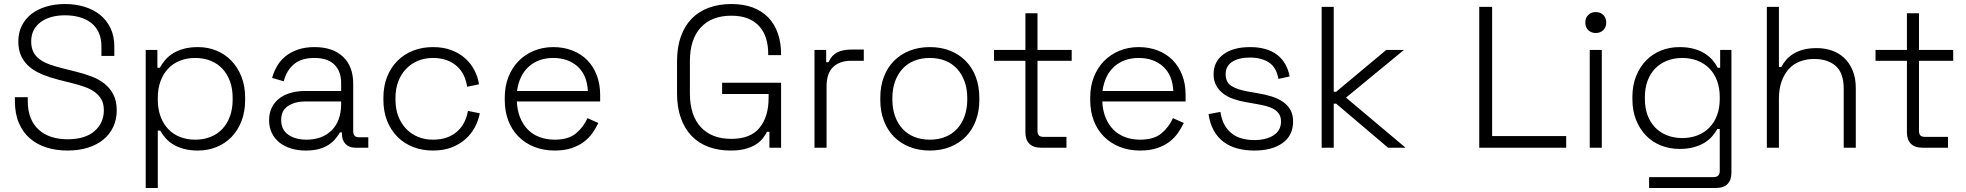

<svg xmlns="http://www.w3.org/2000/svg" viewBox="-20 -734 9771 954"><path d="M315 14Q259 14 211.5 -1Q164 -16 129 -46Q94 -76 74 -122.5Q54 -169 54 -232V-251H118V-232Q118 -183 132.5 -147.5Q147 -112 173.5 -88.5Q200 -65 236 -53.5Q272 -42 315 -42Q403 -42 449.5 -82.5Q496 -123 496 -186Q496 -218 484 -239.5Q472 -261 451 -276.5Q430 -292 400 -302.5Q370 -313 334 -322L270 -338Q227 -349 190.5 -364Q154 -379 127.5 -401Q101 -423 86 -454Q71 -485 71 -528Q71 -571 88 -605.5Q105 -640 135.5 -664Q166 -688 209 -701Q252 -714 303 -714Q354 -714 399 -700.5Q444 -687 477 -660.5Q510 -634 529 -594.5Q548 -555 548 -503V-456H484V-503Q484 -544 470 -573.5Q456 -603 431.5 -621.5Q407 -640 374 -649Q341 -658 303 -658Q266 -658 235.5 -649.5Q205 -641 182.5 -624.5Q160 -608 147.5 -584Q135 -560 135 -528Q135 -497 146 -475.5Q157 -454 177.5 -439Q198 -424 227.5 -413.5Q257 -403 293 -394L357 -378Q398 -368 435 -354Q472 -340 499.5 -318Q527 -296 543.5 -264Q560 -232 560 -186Q560 -140 542.5 -103Q525 -66 493 -40Q461 -14 416 0Q371 14 315 14Z M950 -40Q991 -40 1025.5 -53.5Q1060 -67 1084.5 -93Q1109 -119 1122.5 -156Q1136 -193 1136 -239V-247Q1136 -294 1122.5 -330.5Q1109 -367 1084.5 -393Q1060 -419 1025.5 -432.5Q991 -446 950 -446Q909 -446 874.5 -432.5Q840 -419 815.5 -393Q791 -367 777.5 -330.5Q764 -294 764 -247V-239Q764 -193 777.5 -156Q791 -119 815.5 -93Q840 -67 874.5 -53.5Q909 -40 950 -40ZM764 200H704V-486H762V-397H774Q785 -417 800.5 -435.5Q816 -454 839 -468.5Q862 -483 893 -491.5Q924 -500 964 -500Q1013 -500 1055.5 -482.5Q1098 -465 1129.5 -432.5Q1161 -400 1179.5 -353.5Q1198 -307 1198 -249V-237Q1198 -179 1180 -132.5Q1162 -86 1130.5 -53.5Q1099 -21 1056 -3.5Q1013 14 964 14Q924 14 893 5.5Q862 -3 839.5 -17Q817 -31 801.5 -49Q786 -67 776 -85H764Z M1503 -40Q1581 -40 1628 -86.5Q1675 -133 1675 -218V-230H1498Q1446 -230 1411.5 -207.5Q1377 -185 1377 -138Q1377 -90 1412 -65Q1447 -40 1503 -40ZM1499 14Q1460 14 1427 4Q1394 -6 1369.5 -25Q1345 -44 1331 -72.5Q1317 -101 1317 -137Q1317 -173 1331 -200.5Q1345 -228 1369 -246Q1393 -264 1426 -273Q1459 -282 1497 -282H1675V-321Q1675 -380 1641.5 -413Q1608 -446 1542 -446Q1477 -446 1440 -414.5Q1403 -383 1390 -330L1332 -347Q1341 -379 1357.5 -407Q1374 -435 1400 -455.5Q1426 -476 1461.5 -488Q1497 -500 1542 -500Q1634 -500 1684.5 -452Q1735 -404 1735 -318V-82Q1735 -52 1763 -52H1810V0H1746Q1715 0 1697 -18.5Q1679 -37 1679 -69V-76H1669Q1659 -59 1645.5 -43Q1632 -27 1612 -14Q1592 -1 1564.5 6.5Q1537 14 1499 14Z M2131 14Q2078 14 2033 -3.5Q1988 -21 1955 -54Q1922 -87 1903.5 -133.5Q1885 -180 1885 -238V-248Q1885 -306 1903.5 -352.5Q1922 -399 1955 -432Q1988 -465 2033 -482.5Q2078 -500 2131 -500Q2184 -500 2224 -484.5Q2264 -469 2292.5 -443Q2321 -417 2338 -383.5Q2355 -350 2360 -315L2301 -303Q2297 -332 2285 -358Q2273 -384 2252 -403.5Q2231 -423 2201 -434.5Q2171 -446 2131 -446Q2091 -446 2057 -432Q2023 -418 1998 -392Q1973 -366 1959 -329.5Q1945 -293 1945 -247V-239Q1945 -193 1959 -156.5Q1973 -120 1998 -94Q2023 -68 2057 -54Q2091 -40 2131 -40Q2171 -40 2201 -51Q2231 -62 2252.5 -81.5Q2274 -101 2287 -127Q2300 -153 2305 -183L2364 -171Q2357 -135 2339.5 -102Q2322 -69 2293 -43Q2264 -17 2224 -1.5Q2184 14 2131 14Z M2901 -282Q2897 -361 2850 -403.5Q2803 -446 2729 -446Q2656 -446 2608 -403.5Q2560 -361 2549 -282ZM2736 14Q2680 14 2634 -4.5Q2588 -23 2555.5 -56Q2523 -89 2505.5 -135Q2488 -181 2488 -237V-249Q2488 -305 2506 -351Q2524 -397 2556 -430Q2588 -463 2632.5 -481.5Q2677 -500 2729 -500Q2780 -500 2823 -483.5Q2866 -467 2896.5 -436.5Q2927 -406 2944.5 -362Q2962 -318 2962 -262V-230H2548Q2550 -185 2564.5 -149.5Q2579 -114 2603.5 -89.5Q2628 -65 2662 -52.5Q2696 -40 2736 -40Q2804 -40 2841.5 -71Q2879 -102 2899 -147L2953 -123Q2941 -98 2924 -73.5Q2907 -49 2881.5 -29.5Q2856 -10 2820 2Q2784 14 2736 14Z M3610 14Q3550 14 3501 -4Q3452 -22 3417 -58Q3382 -94 3363 -147.5Q3344 -201 3344 -271V-429Q3344 -499 3363 -552.5Q3382 -606 3417.5 -642Q3453 -678 3503 -696Q3553 -714 3614 -714Q3675 -714 3721 -696.5Q3767 -679 3798 -646.5Q3829 -614 3845 -568Q3861 -522 3861 -465V-460H3797V-467Q3797 -508 3786.5 -542.5Q3776 -577 3753.5 -602.5Q3731 -628 3696.5 -642Q3662 -656 3614 -656Q3516 -656 3462 -597.5Q3408 -539 3408 -431V-269Q3408 -161 3462 -102.5Q3516 -44 3614 -44Q3709 -44 3754 -99Q3799 -154 3799 -247V-267H3568V-323H3861V0H3803V-79H3791Q3782 -61 3768 -44Q3754 -27 3732 -14Q3710 -1 3680.5 6.5Q3651 14 3610 14Z M4027 0V-486H4085V-425H4097Q4111 -458 4138.5 -473Q4166 -488 4215 -488H4272V-432H4208Q4152 -432 4119.5 -401Q4087 -370 4087 -304V0Z M4600 14Q4545 14 4499.5 -4Q4454 -22 4421.5 -55Q4389 -88 4371.5 -134.5Q4354 -181 4354 -237V-249Q4354 -305 4371.5 -351.5Q4389 -398 4421.5 -431Q4454 -464 4499.5 -482Q4545 -500 4600 -500Q4656 -500 4701 -482Q4746 -464 4778.5 -431Q4811 -398 4828.5 -351.5Q4846 -305 4846 -249V-237Q4846 -181 4828.5 -134.5Q4811 -88 4778.5 -55Q4746 -22 4701 -4Q4656 14 4600 14ZM4600 -40Q4643 -40 4677.5 -54Q4712 -68 4736 -94.5Q4760 -121 4773 -157.5Q4786 -194 4786 -239V-247Q4786 -292 4773 -328.5Q4760 -365 4736 -391.5Q4712 -418 4677.5 -432Q4643 -446 4600 -446Q4557 -446 4522.5 -432Q4488 -418 4464 -391.5Q4440 -365 4427 -328.5Q4414 -292 4414 -247V-239Q4414 -194 4427 -157.5Q4440 -121 4464 -94.5Q4488 -68 4522.5 -54Q4557 -40 4600 -40Z M5153 0Q5114 0 5094.5 -20Q5075 -40 5075 -76V-432H4919V-486H5075V-668H5135V-486H5305V-432H5135V-84Q5135 -69 5141.5 -61.5Q5148 -54 5165 -54H5279V0Z M5810 -282Q5806 -361 5759 -403.5Q5712 -446 5638 -446Q5565 -446 5517 -403.5Q5469 -361 5458 -282ZM5645 14Q5589 14 5543 -4.5Q5497 -23 5464.5 -56Q5432 -89 5414.5 -135Q5397 -181 5397 -237V-249Q5397 -305 5415 -351Q5433 -397 5465 -430Q5497 -463 5541.5 -481.5Q5586 -500 5638 -500Q5689 -500 5732 -483.5Q5775 -467 5805.5 -436.5Q5836 -406 5853.5 -362Q5871 -318 5871 -262V-230H5457Q5459 -185 5473.5 -149.5Q5488 -114 5512.5 -89.5Q5537 -65 5571 -52.5Q5605 -40 5645 -40Q5713 -40 5750.5 -71Q5788 -102 5808 -147L5862 -123Q5850 -98 5833 -73.5Q5816 -49 5790.5 -29.5Q5765 -10 5729 2Q5693 14 5645 14Z M6212 14Q6168 14 6129.5 4Q6091 -6 6061 -28Q6031 -50 6011.5 -84.5Q5992 -119 5985 -167L6044 -178Q6050 -138 6065.5 -111.5Q6081 -85 6103.5 -68.5Q6126 -52 6154 -45Q6182 -38 6212 -38Q6272 -38 6308.5 -62Q6345 -86 6345 -130Q6345 -152 6336 -166.5Q6327 -181 6310.5 -191Q6294 -201 6271 -207Q6248 -213 6219 -218L6173 -226Q6138 -232 6108 -242.5Q6078 -253 6056.5 -270Q6035 -287 6022.5 -310.5Q6010 -334 6010 -365Q6010 -428 6059 -464Q6108 -500 6191 -500Q6274 -500 6324 -463Q6374 -426 6388 -354L6332 -342Q6322 -400 6284.5 -424Q6247 -448 6191 -448Q6135 -448 6102.5 -427Q6070 -406 6070 -365Q6070 -324 6100 -306Q6130 -288 6182 -279L6228 -271Q6265 -265 6297.5 -255Q6330 -245 6354 -228.5Q6378 -212 6391.5 -188.5Q6405 -165 6405 -130Q6405 -61 6353 -23.5Q6301 14 6212 14Z M6547 0V-700H6607V-278H6619L6868 -486H6956L6668 -249L6964 0H6877L6619 -219H6607V0Z M7330 0V-700H7394V-58H7762V0Z M7879 0V-486H7939V0ZM7909 -570Q7886 -570 7871.5 -584.5Q7857 -599 7857 -622Q7857 -645 7871.5 -659.5Q7886 -674 7909 -674Q7932 -674 7946.5 -659.5Q7961 -645 7961 -622Q7961 -599 7946.5 -584.5Q7932 -570 7909 -570Z M8339 -48Q8380 -48 8414.5 -61.5Q8449 -75 8473.5 -100Q8498 -125 8511.5 -161Q8525 -197 8525 -243V-251Q8525 -297 8511.5 -333Q8498 -369 8473.5 -394Q8449 -419 8414.5 -432.5Q8380 -446 8339 -446Q8298 -446 8263.5 -432.5Q8229 -419 8204.5 -394Q8180 -369 8166.5 -333Q8153 -297 8153 -251V-243Q8153 -197 8166.5 -161Q8180 -125 8204.5 -100Q8229 -75 8263.5 -61.5Q8298 -48 8339 -48ZM8091 -253Q8091 -310 8109.5 -356Q8128 -402 8159.5 -434Q8191 -466 8233.5 -483Q8276 -500 8325 -500Q8365 -500 8396 -491.5Q8427 -483 8450 -468.5Q8473 -454 8489 -435.5Q8505 -417 8515 -397H8527V-486H8583V124Q8583 160 8564 180Q8545 200 8506 200H8174V146H8494Q8525 146 8525 116V-93H8513Q8503 -75 8487.5 -57Q8472 -39 8449.5 -25Q8427 -11 8396 -2.5Q8365 6 8325 6Q8276 6 8233 -11Q8190 -28 8158.5 -60.5Q8127 -93 8109 -138.5Q8091 -184 8091 -241Z M8759 0V-700H8819V-401H8831Q8840 -419 8854 -435.5Q8868 -452 8889 -465.5Q8910 -479 8939 -487Q8968 -495 9007 -495Q9046 -495 9081.5 -483Q9117 -471 9143.5 -446Q9170 -421 9185.5 -383.5Q9201 -346 9201 -296V0H9141V-292Q9141 -372 9101 -406.5Q9061 -441 8994 -441Q8957 -441 8924.5 -429Q8892 -417 8869 -392Q8846 -367 8832.5 -330Q8819 -293 8819 -243V0Z M9533 0Q9494 0 9474.5 -20Q9455 -40 9455 -76V-432H9299V-486H9455V-668H9515V-486H9685V-432H9515V-84Q9515 -69 9521.5 -61.5Q9528 -54 9545 -54H9659V0Z"/></svg>

Font: Space Grotesk Light
Style: Regular
Weight: 300
Designer: Florian Karsten
Foundry: Florian Karsten
Version: Version 2.000